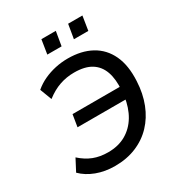

<svg xmlns="http://www.w3.org/2000/svg" viewBox="-208 -1039 1110 1188"><g transform="rotate(-30 347.0 -445.0)"><path d="M268 9Q196 9 136.5 -13.5Q77 -36 37 -76L81 -160Q123 -122 169 -104Q215 -86 273 -86Q346 -86 400 -117Q454 -148 487.5 -204Q521 -260 532 -337L550 -315H185L199 -401H557L535 -376Q541 -454 522 -508Q503 -562 457.5 -590.5Q412 -619 335 -619Q281 -619 231.5 -602Q182 -585 133 -547L101 -631Q134 -659 173 -677Q212 -695 255.5 -704.5Q299 -714 345 -714Q442 -714 511.5 -676Q581 -638 616 -563.5Q651 -489 645 -379Q641 -293 613 -221.5Q585 -150 536 -98.5Q487 -47 419 -19Q351 9 268 9ZM438 -798 455 -899H557L541 -798ZM248 -798 264 -899H367L350 -798Z"/></g></svg>

Font: Nunito Sans 10pt SemiBold
Style: Italic
Weight: 600
Italic angle: -9°
Designer: Vernon Adams
Foundry: Vernon Adams
Version: Version 3.101;gftools[0.9.27]